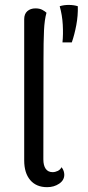

<svg xmlns="http://www.w3.org/2000/svg" viewBox="-20 -765 366 795"><path d="M175.1 10Q130.2 10 105.2 -19.3Q80.2 -48.7 80.2 -100.7V-685.7Q80.2 -707.3 93.2 -718.8Q106.3 -730.3 126.8 -730.3Q144.5 -730.3 155.8 -723.9Q167.2 -717.5 172.5 -712.2Q164.4 -684.1 162.2 -638.9Q160.1 -593.7 160.1 -516.6L159.5 -105.2Q159.5 -79.7 169.3 -65.9Q179.2 -52.2 197.8 -52.2Q208.5 -52.2 219.2 -57.3Q229.8 -62.5 234.8 -72.7Q241.2 -64.8 243.7 -56.6Q246.2 -48.4 246.2 -41.5Q246.2 -18.6 224.8 -4.3Q203.5 10 175.1 10ZM238.7 -589.4Q242.1 -622.5 239.9 -662.5Q237.7 -702.6 227.2 -739.2Q244.8 -744.8 265.6 -744.6Q286.4 -744.4 302.2 -739.2Q303.3 -700.5 296 -661.5Q288.8 -622.5 277.3 -589.4Z"/></svg>

Font: Arima Thin
Style: Regular
Weight: 100
Designer: Joana Correia and Natanael Gama
Foundry: NDISCOVER
Version: Version 1.101;gftools[0.9.23]